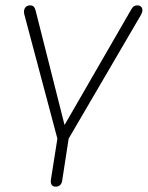

<svg xmlns="http://www.w3.org/2000/svg" viewBox="-20 -510 551 716"><path d="M170 159 194 7 71 -455Q67 -470 73 -480Q79 -490 92 -490Q101 -490 105.5 -485.5Q110 -481 113 -470L228 -15H204L469 -474Q474 -483 479 -486.5Q484 -490 492 -490Q501 -490 506 -485Q511 -480 511 -472Q511 -464 506 -455L236 7L212 163Q209 186 187 186Q177 186 172.5 179Q168 172 170 159Z"/></svg>

Font: SN Pro Thin
Style: Italic
Weight: 200
Italic angle: -9°
Designer: Tobias Whetton
Foundry: Supernotes
Version: Version 1.003;Glyphs 3.3 (3324)